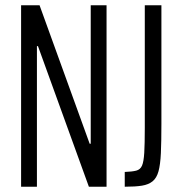

<svg xmlns="http://www.w3.org/2000/svg" viewBox="-20 -708 686 728"><path d="M60 0V-688H130L320 -163H324V-688H384V0H317L124 -533H120V0ZM453 0V-56Q481 -57 496.5 -61Q512 -65 518.5 -80Q525 -95 527 -129Q529 -163 529 -223V-688H592V-239Q592 -171 590 -127.5Q588 -84 581 -58.5Q574 -33 558.5 -20.5Q543 -8 518 -4Q493 0 453 0Z"/></svg>

Font: Saira ExtraCondensed
Style: Regular
Weight: 400
Width: 2
Designer: Hector Gatti with collaboration of the Omnibus-Type team
Foundry: Omnibus-Type
Version: Version 1.101